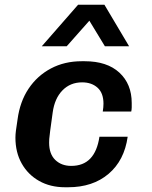

<svg xmlns="http://www.w3.org/2000/svg" viewBox="-20 -779 640 809"><path d="M254 10Q192 10 145 -16.5Q98 -43 71.5 -90Q45 -137 45 -199Q45 -212 47 -228Q49 -244 54 -276Q64 -351 100.5 -405.5Q137 -460 194.5 -490.5Q252 -521 324 -521H337Q431 -521 483 -473Q535 -425 535 -345Q535 -336 535 -327Q535 -318 533 -309H413Q416 -327 416 -342Q416 -387 391 -409.5Q366 -432 326 -432Q276 -432 243 -398Q210 -364 202 -305Q195 -254 191.5 -228.5Q188 -203 187.5 -193.5Q187 -184 187 -178Q187 -130 213 -105Q239 -80 280 -80Q331 -80 360.5 -111Q390 -142 399 -203H518Q504 -103 437.5 -46.5Q371 10 267 10ZM156 -584 309 -759H420L524 -584H422L326 -742H401L261 -584Z"/></svg>

Font: Chivo Mono Medium SemiBold
Style: Italic
Weight: 600
Italic angle: -8.05°
Monospace: yes
Version: Version 1.008